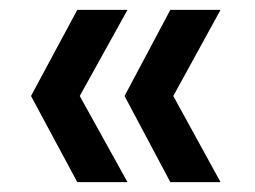

<svg xmlns="http://www.w3.org/2000/svg" viewBox="-20 -490 518 390"><path d="M326 -120 233 -295 326 -470H428L332 -295L428 -120ZM137 -120 43 -295 137 -470H239L142 -295L239 -120Z"/></svg>

Font: DeepMind Sans Medium
Style: Regular
Weight: 500
Designer: Jonny Pinhorn / Modifications: Colophon Foundry
Foundry: Colophon Foundry
Version: Version 1.002; ttfautohint (v1.8.2)